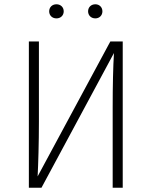

<svg xmlns="http://www.w3.org/2000/svg" viewBox="-20 -878 709 898"><path d="M244 -858C224 -858 210 -844 210 -825C210 -806 224 -792 244 -792C264 -792 278 -806 278 -825C278 -844 264 -858 244 -858ZM426 -858C406 -858 392 -844 392 -825C392 -806 406 -792 426 -792C445 -792 459 -806 459 -825C459 -844 445 -858 426 -858ZM554 -684H496L156 -53C159 -112 162 -211 162 -308V-684H115V0H174L513 -630C509 -566 507 -476 507 -375V0H554Z"/></svg>

Font: Fira Sans ExtraLight
Style: Regular
Weight: 200
Designer: bBox Type GmbH & Carrois Corporate GbR & Edenspiekermann AG
Foundry: bBox Type GmbH & Carrois Corporate GbR & Edenspiekermann AG
Version: Version 4.300;PS 004.300;hotconv 1.0.88;makeotf.lib2.5.64775